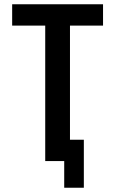

<svg xmlns="http://www.w3.org/2000/svg" viewBox="-20 -755 540 900"><path d="M373 125V-100H308V-635H463V-735H37V-635H192V0H281V125Z"/></svg>

Font: Iosevka SS09
Style: Bold
Weight: 700
Monospace: yes
Designer: Belleve Invis
Foundry: Belleve Invis
Version: Version 5.2.1; ttfautohint (v1.8.3)